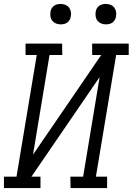

<svg xmlns="http://www.w3.org/2000/svg" viewBox="-33 -957 675 977"><path d="M173 0H-13V-58H51L154 -677H97V-735H283L284 -677H219L135 -170L482 -677H436V-735H622V-677H558L455 -58H512V0H326L325 -58H390L474 -565L127 -58H173ZM506 -833Q493 -833 482 -837.5Q471 -842 463.5 -851Q456 -860 454 -872.5Q452 -885 454 -898Q455 -906 460 -914.5Q465 -923 472.5 -928Q480 -933 488.5 -935Q497 -937 505 -937Q518 -937 529.5 -932.5Q541 -928 548 -919Q555 -910 557.5 -897.5Q560 -885 557 -872Q556 -864 551 -855.5Q546 -847 539 -842Q532 -837 523 -835Q514 -833 506 -833ZM276 -833Q263 -833 252 -837.5Q241 -842 233.5 -851Q226 -860 224 -872.5Q222 -885 224 -898Q225 -906 230 -914.5Q235 -923 242.5 -928Q250 -933 258.5 -935Q267 -937 275 -937Q288 -937 299.5 -932.5Q311 -928 318 -919Q325 -910 327.5 -897.5Q330 -885 327 -872Q326 -864 321 -855.5Q316 -847 309 -842Q302 -837 293 -835Q284 -833 276 -833Z"/></svg>

Font: Iosevka HT Light Extended
Style: Italic
Weight: 300
Width: 7
Italic angle: -9°
Monospace: yes
Designer: Belleve Invis
Foundry: Belleve Invis
Version: Version 32.3.0; ttfautohint (v1.8.4)